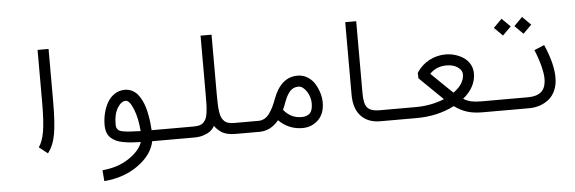

<svg xmlns="http://www.w3.org/2000/svg" viewBox="-54 -846 3821 1275"><g transform="rotate(-5 1856.0 -208.0)"><path d="M237.3 32.2 180.2 -13.2Q204.6 -45.4 216.6 -111.6Q228.5 -177.7 228.5 -309.6V-658.2H301.8Q301.8 -658.2 301.8 -309.6Q301.8 -166.5 288.3 -91.1Q274.9 -15.6 237.3 32.2Z M863.3 -61.5Q857.4 -147 832.5 -208.7Q807.6 -270.5 782.2 -270.5Q752.4 -270.5 727.1 -230Q701.7 -189.5 701.7 -122.6Q701.7 -106.9 704.6 -98.1Q707.5 -89.4 716.3 -81.8Q725.1 -74.2 743.7 -70.6Q762.2 -66.9 790.3 -64.7Q818.4 -62.5 863.3 -61.5ZM1060.5 -61V12.2H934.1Q915.5 102.5 820.8 170.2Q726.1 237.8 594.2 248.5L588.4 175.3Q689.9 167 763.7 118.7Q837.4 70.3 858.4 11.2Q821.8 10.3 794.9 8.1Q768.1 5.9 740 0.7Q711.9 -4.4 693.1 -13.7Q674.3 -22.9 658.9 -37.1Q643.6 -51.3 636 -72.8Q628.4 -94.2 628.4 -122.6Q628.4 -162.6 637.9 -201.2Q647.5 -239.7 665.8 -272Q684.1 -304.2 714.4 -324Q744.6 -343.8 782.2 -343.8Q807.6 -343.8 829.1 -333.3Q850.6 -322.8 865.5 -305.7Q880.4 -288.6 892.6 -264.2Q904.8 -239.7 912.1 -215.1Q919.4 -190.4 924.8 -161.1Q930.2 -131.8 932.6 -108.9Q935.1 -85.9 936.5 -61Z M1590.8 -61V12.2H1489.7Q1460 12.2 1435.5 6.3Q1411.1 0.5 1393.8 -11.5Q1376.5 -23.4 1363 -38.1Q1349.6 -52.7 1341.3 -73.7Q1333 -94.7 1327.4 -114.7Q1321.8 -134.8 1319.3 -162.1Q1316.9 -189.5 1315.9 -211.9Q1314.9 -234.4 1314.9 -264.2H1388.2Q1388.2 -221.7 1389.2 -195.8Q1390.1 -169.9 1393.8 -144.3Q1397.5 -118.7 1403.8 -105.2Q1410.2 -91.8 1421.6 -80.6Q1433.1 -69.3 1449.7 -65.2Q1466.3 -61 1489.7 -61ZM1060.5 -61H1213.4Q1237.3 -61 1253.7 -64.9Q1270 -68.8 1281.5 -79.8Q1293 -90.8 1299.3 -104Q1305.7 -117.2 1309.3 -142.6Q1313 -168 1314 -193.6Q1314.9 -219.2 1314.9 -261.7V-658.2H1388.2V-261.7Q1388.2 -227.1 1387.2 -201.9Q1386.2 -176.8 1382.1 -146.5Q1377.9 -116.2 1370.6 -94.7Q1363.3 -73.2 1350.3 -51.8Q1337.4 -30.3 1319.3 -17.3Q1301.3 -4.4 1274.4 3.9Q1247.6 12.2 1213.4 12.2H1060.5Q1045.4 12.2 1034.7 1.5Q1023.9 -9.3 1023.9 -24.4Q1023.9 -39.6 1034.7 -50.3Q1045.4 -61 1060.5 -61Z M1590.8 -61H1648.9Q1671.9 -61 1691.2 -72.5Q1710.4 -84 1725.1 -105.7Q1739.7 -127.4 1749.5 -147.9Q1759.3 -168.5 1770 -197.3Q1822.3 -337.4 1932.6 -337.4Q1969.7 -337.4 2000 -318.4Q2030.3 -299.3 2048.1 -269.5Q2065.9 -239.7 2075.2 -207.5Q2084.5 -175.3 2084.5 -146Q2084.5 -70.8 2041.3 -29.3Q1998 12.2 1936.5 12.2Q1845.2 12.2 1778.3 -53.7Q1724.6 12.2 1648.9 12.2H1590.8Q1575.7 12.2 1564.9 1.5Q1554.2 -9.3 1554.2 -24.4Q1554.2 -39.6 1564.9 -50.3Q1575.7 -61 1590.8 -61ZM1817.4 -119.6Q1865.2 -61 1936.5 -61Q1972.2 -61 1991.7 -79.8Q2011.2 -98.6 2011.2 -146Q2011.2 -189.9 1986.3 -227.1Q1961.4 -264.2 1932.6 -264.2Q1899.9 -264.2 1878.2 -241.9Q1856.4 -219.7 1838.4 -171.9Q1828.6 -144 1817.4 -119.6Z M2651.4 -61V12.2H2454.1Q2373.5 12.2 2326.7 -37.1Q2279.8 -86.4 2279.8 -180.2V-663.6H2353V-180.2Q2353 -110.4 2376.5 -85.7Q2399.9 -61 2454.1 -61Z M2651.4 -61H2696.8Q2799.3 -61 2888.2 -97.2L2731.4 -250L2730.5 -286.6Q2764.6 -338.9 2816.2 -365.5Q2867.7 -392.1 2924.3 -392.1Q2956.1 -392.1 2987.1 -383.1Q3018.1 -374 3043.9 -356.9Q3069.8 -339.8 3085.7 -312Q3101.6 -284.2 3101.6 -250.5Q3101.6 -159.2 3015.6 -88.4Q3042.5 -72.3 3068.4 -66.7Q3094.2 -61 3135.7 -61H3181.6V12.2H3135.7Q3079.6 12.2 3036.1 -0.7Q2992.7 -13.7 2949.2 -45.4Q2836.4 12.2 2696.8 12.2H2651.4Q2636.2 12.2 2625.5 1.5Q2614.7 -9.3 2614.7 -24.4Q2614.7 -39.6 2625.5 -50.3Q2636.2 -61 2651.4 -61ZM2955.6 -134.8Q3028.3 -187 3028.3 -250.5Q3028.3 -277.3 2999.5 -298.1Q2970.7 -318.8 2924.3 -318.8Q2856.9 -318.8 2812.5 -272.9L2928.2 -160.2Q2939 -149.4 2955.6 -134.8Z M3396.5 -539.6 3452.6 -595.7 3508.8 -539.6 3452.6 -483.9ZM3259.8 -539.6 3315.9 -595.7 3372.1 -539.6 3315.9 -483.9ZM3181.6 -61H3446.3Q3503.9 -61 3534.7 -87.6Q3565.4 -114.3 3565.4 -176.3Q3565.4 -209 3552 -261Q3538.6 -313 3515.1 -369.1L3582.5 -397Q3638.7 -268.1 3638.7 -176.3Q3638.7 -128.9 3622.8 -92Q3606.9 -55.2 3579.8 -33Q3552.7 -10.7 3518.8 0.7Q3484.9 12.2 3446.3 12.2H3181.6Q3166.5 12.2 3155.8 1.5Q3145 -9.3 3145 -24.4Q3145 -39.6 3155.8 -50.3Q3166.5 -61 3181.6 -61Z"/></g></svg>

Font: AzarMehrMonospaced
Style: SansBold
Weight: 1
Designer: Amin Abedi
Version: Version 1.00